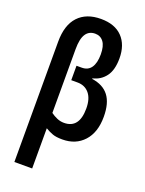

<svg xmlns="http://www.w3.org/2000/svg" viewBox="-182 -850 890 1176"><g transform="rotate(20 263.5 -262.5)"><path d="M66 240V-544Q66 -653 118.5 -709Q171 -765 266 -765Q357 -765 405.5 -714.5Q454 -664 454 -576Q454 -500 423 -458.5Q392 -417 340 -405V-401Q413 -391 449.5 -343.5Q486 -296 486 -207Q486 -105 433.5 -47.5Q381 10 294 10Q254 10 230.5 1.5Q207 -7 182 -22V240ZM269 -89Q368 -89 368 -218Q368 -282 339.5 -316Q311 -350 263 -350H222V-444H256Q297 -444 317.5 -474Q338 -504 338 -560Q338 -614 318 -641Q298 -668 263 -668Q223 -668 202.5 -636.5Q182 -605 182 -538V-122Q201 -108 223 -98.5Q245 -89 269 -89Z"/></g></svg>

Font: Noto Sans Condensed SemiBold
Style: Regular
Weight: 600
Width: 3
Designer: Monotype Design Team
Foundry: Monotype Imaging Inc.
Version: Version 2.013; ttfautohint (v1.8.4.7-5d5b)